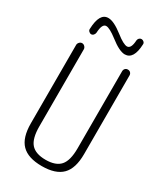

<svg xmlns="http://www.w3.org/2000/svg" viewBox="-230 -1024 960 1122"><g transform="rotate(30 250.0 -463.0)"><path d="M70.3 -174.8V-704.1Q70.3 -713.9 78.1 -722.2Q85.9 -730.5 96.2 -730.5Q106.4 -730.5 114.3 -722.2Q122.1 -713.9 122.1 -704.1V-184.6Q122.1 -102.5 152.3 -67.9Q182.6 -33.2 251 -33.2Q319.3 -33.2 349.6 -67.9Q379.9 -102.5 379.9 -184.6V-705.1Q379.9 -715.8 386.7 -723.1Q393.6 -730.5 404.8 -730.5Q416 -730.5 422.9 -723.1Q429.7 -715.8 429.7 -705.1V-174.8Q429.7 -78.1 386.2 -34.2Q342.8 9.8 250 9.8Q157.2 9.8 113.8 -34.2Q70.3 -78.1 70.3 -174.8ZM362.3 -903.3Q363.3 -912.1 369.6 -918.5Q376 -924.8 384.8 -924.8Q393.6 -924.8 400.9 -918Q408.2 -911.1 407.2 -902.3Q403.3 -798.8 343.8 -797.9Q306.6 -797.9 243.2 -847.7Q191.4 -887.7 168 -887.7Q140.6 -887.7 137.7 -825.2Q136.7 -816.4 130.4 -809.1Q124 -801.8 115.2 -801.8Q106.4 -801.8 99.1 -809.1Q91.8 -816.4 92.8 -825.2Q96.7 -935.5 156.2 -934.6Q193.4 -934.6 255.9 -885.7Q307.6 -844.7 332 -844.7Q359.4 -845.7 362.3 -903.3Z"/></g></svg>

Font: Rounded-L Mgen+ 1mn light
Style: Regular
Weight: 200
Designer: [Source Han Sans]
Ryoko NISHIZUKA  (kana & ideographs); Paul D. Hunt (Latin, Greek & Cyrillic); Wenlong ZHANG  (bopomofo
Version: Version 1.059.20150602